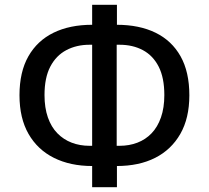

<svg xmlns="http://www.w3.org/2000/svg" viewBox="-20 -754 869 798"><path d="M363 24V-85L388 -64H363Q272 -64 204 -98Q136 -132 98.5 -197.5Q61 -263 61 -358Q61 -455 98 -520Q135 -585 202.5 -618Q270 -651 363 -651H388L363 -629V-734H466V-629L440 -651H465Q559 -651 626.5 -618Q694 -585 730.5 -520Q767 -455 767 -358Q767 -263 729.5 -197.5Q692 -132 625 -98Q558 -64 465 -64H440L466 -85V24ZM363 -124V-590L386 -568H352Q298 -568 255.5 -545.5Q213 -523 189 -477Q165 -431 165 -359Q165 -306 179 -266Q193 -226 218.5 -200Q244 -174 278 -161Q312 -148 352 -148H386ZM465 -124 443 -148H477Q517 -148 551 -161Q585 -174 610 -200Q635 -226 649 -266Q663 -306 663 -359Q663 -431 639.5 -477Q616 -523 574 -545.5Q532 -568 477 -568H443L465 -590Z"/></svg>

Font: Nunito Sans 10pt SemiCondensed SemiBold
Style: Regular
Weight: 600
Width: 4
Designer: Vernon Adams
Foundry: Vernon Adams
Version: Version 3.101;gftools[0.9.27]